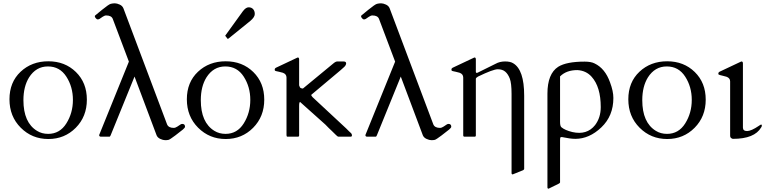

<svg xmlns="http://www.w3.org/2000/svg" viewBox="-20 -823 4626 1156"><path d="M271 14Q173 14 105 -54Q37 -122 37 -225Q37 -328 104 -391Q171 -454 271 -454Q371 -454 437 -389.5Q503 -325 503 -223Q503 -121 436 -53.5Q369 14 271 14ZM155 -357Q121 -302 121 -220Q121 -85 203 -35Q232 -17 270 -17Q340 -17 379.5 -80Q419 -143 419 -221.5Q419 -300 379.5 -361.5Q340 -423 268.5 -423Q197 -423 155 -357Z M1077 -77Q1094 -77 1094 -60Q1094 -54 1081 -43Q1068 -32 1035.5 -7.5Q1003 17 995 19Q987 21 974.5 21Q962 21 945.5 13.5Q929 6 923 -8L790 -362L646 -8Q645 -7 643.5 -3.5Q642 0 639 0H588Q577 0 577 -10L756 -452L659 -709Q651 -730 619 -730Q610 -730 598 -722L579 -709Q573 -706 568 -706Q563 -706 557 -713Q551 -720 551 -724Q551 -728 552.5 -729.5Q554 -731 594.5 -764Q635 -797 647 -800Q659 -803 671.5 -803Q684 -803 700.5 -795.5Q717 -788 723 -773L986 -74Q995 -53 1026 -53Q1036 -53 1048 -61L1066 -73Q1072 -77 1077 -77Z M1339 14Q1241 14 1173 -54Q1105 -122 1105 -225Q1105 -328 1172 -391Q1239 -454 1339 -454Q1439 -454 1505 -389.5Q1571 -325 1571 -223Q1571 -121 1504 -53.5Q1437 14 1339 14ZM1223 -357Q1189 -302 1189 -220Q1189 -85 1271 -35Q1300 -17 1338 -17Q1408 -17 1447.5 -80Q1487 -143 1487 -221.5Q1487 -300 1447.5 -361.5Q1408 -423 1336.5 -423Q1265 -423 1223 -357ZM1338 -605Q1336 -607 1336 -608Q1336 -609 1338 -611L1442 -755Q1460 -779 1477 -779Q1494 -779 1504 -768Q1514 -757 1514 -738.5Q1514 -720 1487 -697L1356 -591Q1353 -589 1351.5 -589Q1350 -589 1349 -591Z M1787 -209Q1781 -209 1781 -186V-8Q1781 -1 1775 0H1710Q1705 -1 1705 -9V-356Q1705 -377 1683 -385Q1673 -388 1661.5 -390.5Q1650 -393 1643.5 -394.5Q1637 -396 1635.5 -398Q1634 -400 1634 -405.5Q1634 -411 1641 -415L1766 -474Q1772 -477 1773 -477Q1781 -477 1781 -465V-309Q1785 -295 1791.5 -292.5Q1798 -290 1804 -290L1987 -441Q2001 -453 2011 -453H2047Q2064 -453 2064 -442Q2064 -431 2052.5 -420Q2041 -409 2029 -399L1854 -252Q1854 -246 1863 -237L2064 -50Q2075 -38 2082 -32Q2089 -26 2094 -21Q2099 -16 2099 -8Q2099 0 2091 0H2019Q2012 0 2002.5 -10.5Q1993 -21 1977 -35.5Q1961 -50 1939 -73L1788 -208Q1788 -209 1788 -209Z M2680 -77Q2697 -77 2697 -60Q2697 -54 2684 -43Q2671 -32 2638.5 -7.5Q2606 17 2598 19Q2590 21 2577.5 21Q2565 21 2548.5 13.5Q2532 6 2526 -8L2393 -362L2249 -8Q2248 -7 2246.5 -3.5Q2245 0 2242 0H2191Q2180 0 2180 -10L2359 -452L2262 -709Q2254 -730 2222 -730Q2213 -730 2201 -722L2182 -709Q2176 -706 2171 -706Q2166 -706 2160 -713Q2154 -720 2154 -724Q2154 -728 2155.5 -729.5Q2157 -731 2197.5 -764Q2238 -797 2250 -800Q2262 -803 2274.5 -803Q2287 -803 2303.5 -795.5Q2320 -788 2326 -773L2589 -74Q2598 -53 2629 -53Q2639 -53 2651 -61L2669 -73Q2675 -77 2680 -77Z M2830 -474Q2836 -477 2837 -477Q2845 -477 2845 -465V-389Q2847 -384 2849 -384Q2852 -384 2853 -384.5Q2854 -385 2857 -386L2964 -439Q2989 -453 3021 -453Q3053 -453 3070 -442Q3136 -403 3136 -247V194Q3136 198 3129 202L3067 227Q3060 227 3060 219V-257Q3060 -322 3049.5 -349.5Q3039 -377 3022 -391.5Q3005 -406 2977 -406Q2949 -406 2858 -362Q2846 -355 2845 -349V-8Q2845 0 2838 0H2777Q2769 0 2769 -8V-356Q2769 -377 2747 -385Q2737 -388 2725.5 -390.5Q2714 -393 2707.5 -394.5Q2701 -396 2699.5 -398Q2698 -400 2698 -405.5Q2698 -411 2705 -415Z M3673 -233Q3673 -125 3600.5 -56Q3528 13 3444 13Q3414 13 3362 2Q3354 2 3353 7.5Q3352 13 3352 20V275Q3352 279 3344 283L3283 313Q3276 313 3276 305V-259Q3276 -379 3341 -421Q3391 -452 3500 -452Q3539 -452 3560 -441Q3623 -411 3653 -327Q3673 -274 3673 -233ZM3456 -401Q3390 -401 3352 -363V-89Q3352 -64 3360 -57Q3381 -39 3426 -28Q3514 -8 3563 -70Q3597 -115 3597 -178Q3597 -300 3542 -361Q3509 -398 3456 -401Z M3997 14Q3899 14 3831 -54Q3763 -122 3763 -225Q3763 -328 3830 -391Q3897 -454 3997 -454Q4097 -454 4163 -389.5Q4229 -325 4229 -223Q4229 -121 4162 -53.5Q4095 14 3997 14ZM3881 -357Q3847 -302 3847 -220Q3847 -85 3929 -35Q3958 -17 3996 -17Q4066 -17 4105.5 -80Q4145 -143 4145 -221.5Q4145 -300 4105.5 -361.5Q4066 -423 3994.5 -423Q3923 -423 3881 -357Z M4550 -66Q4559 -73 4563 -73Q4567 -73 4567 -66Q4567 -62 4563 -56Q4523 13 4393 13Q4389 13 4382.5 8.5Q4376 4 4376 -7V-333Q4376 -353 4354 -361Q4344 -364 4333 -366.5Q4322 -369 4315 -371Q4308 -373 4306.5 -374.5Q4305 -376 4305 -381.5Q4305 -387 4312 -391L4437 -450Q4443 -453 4444 -453Q4453 -453 4453 -441V-55Q4453 -34 4478 -34Q4503 -34 4550 -66Z"/></svg>

Font: Cardo
Style: Regular
Weight: 400
Designer: David J. Perry
Foundry: David J. Perry
Version: Version 1.0451